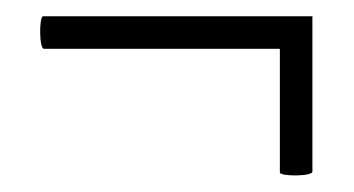

<svg xmlns="http://www.w3.org/2000/svg" viewBox="-20 -323 435 236"><path d="M364 -303H33C28 -303 28 -263 34 -263H324V-111C324 -106 364 -106 364 -112Z"/></svg>

Font: Cormorant SC
Style: Regular
Weight: 400
Designer: Christian Thalmann (Catharsis Fonts)
Version: Version 1.000;PS 001.000;hotconv 1.0.70;makeotf.lib2.5.58329